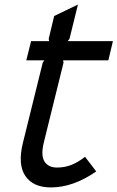

<svg xmlns="http://www.w3.org/2000/svg" viewBox="-20 -810 514 840"><path d="M401 -60Q300 10 203 10Q125 10 91 -40Q57 -90 80 -184L167 -536L174 -546H95L116 -630H195L193 -640L217 -740L321 -790L284 -640L276 -630H474L454 -546H256L258 -536L172 -188Q158 -132 174 -104.5Q190 -77 230 -77Q262 -77 291 -88Q320 -99 352 -124Z"/></svg>

Font: TypoPRO Sinkin Sans
Style: 400 Italic
Weight: 400
Italic angle: -112°
Designer: Keith Bates
Foundry: K-Type
Version: Sinkin Sans (version 1.0)  by Keith Bates   •   © 2014   www